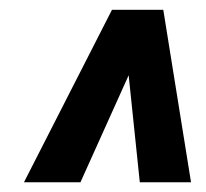

<svg xmlns="http://www.w3.org/2000/svg" viewBox="-20 -731 424 395"><path d="M247.1 -581.5 145.5 -356H29.3L210.4 -710.9H295.4ZM267.6 -356 242.7 -595.2 239.7 -710.9H315.9L373 -356Z"/></svg>

Font: Roboto Condensed ExtraBold
Style: Italic
Weight: 800
Italic angle: -12°
Designer: Christian Robertson
Foundry: Google
Version: Version 3.008; 2023